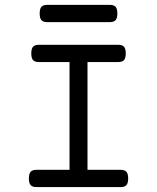

<svg xmlns="http://www.w3.org/2000/svg" viewBox="-20 -762 640 782"><path d="M502 -35.2Q502 -16.1 494.9 -8.1Q487.8 0 471.2 0H128.4Q111.8 0 104.7 -8.1Q97.7 -16.1 97.7 -35.2Q97.7 -54.2 104.7 -62.3Q111.8 -70.3 128.4 -70.3H263.2V-509.3H138.2Q121.6 -509.3 114.5 -517.3Q107.4 -525.4 107.4 -544.4Q107.4 -563.5 114.5 -571.5Q121.6 -579.6 138.2 -579.6H461.4Q478 -579.6 485.1 -571.5Q492.2 -563.5 492.2 -544.4Q492.2 -525.4 485.1 -517.3Q478 -509.3 461.4 -509.3H336.4V-70.3H471.2Q487.8 -70.3 494.9 -62.3Q502 -54.2 502 -35.2ZM458 -707Q458 -688 450.9 -679.9Q443.8 -671.9 427.2 -671.9H172.4Q155.8 -671.9 148.7 -679.9Q141.6 -688 141.6 -707Q141.6 -726.1 148.7 -734.1Q155.8 -742.2 172.4 -742.2H427.2Q443.8 -742.2 450.9 -734.1Q458 -726.1 458 -707Z"/></svg>

Font: Courier Prime Code
Style: Regular
Weight: 400
Designer: Alan Dague-Greene
Foundry: Quote-Unquote Apps
Version: Version 3.0318